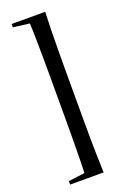

<svg xmlns="http://www.w3.org/2000/svg" viewBox="-166 -768 653 984"><g transform="rotate(-20 160.5 -276.0)"><path d="M219 -714Q217 -675 216 -621.5Q215 -568 214.5 -510.5Q214 -453 214 -401V-144Q214 -92 214.5 -36.5Q215 19 216 70.5Q217 122 219 162H124Q126 122 127 70.5Q128 19 128.5 -36.5Q129 -92 129 -144V-401Q129 -453 128.5 -510.5Q128 -568 127 -621.5Q126 -675 124 -714ZM184 -714V-681H153L36 -696V-714ZM184 128V162H36V143L153 128Z"/></g></svg>

Font: Source Serif 4 60pt SemiBold
Style: Regular
Weight: 600
Version: Version 4.004;hotconv 1.0.116;makeotfexe 2.5.65601